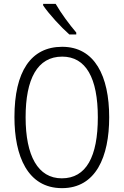

<svg xmlns="http://www.w3.org/2000/svg" viewBox="-20 -967 642 997"><path d="M269 -947H204V-939C234 -894 298 -825 340 -788H376V-798C341 -839 297 -898 269 -947ZM547 -358C547 -572 472 -724 303 -724C140 -724 55 -595 55 -359C55 -157 123 10 302 10C478 10 547 -153 547 -358ZM113 -358C113 -557 174 -673 303 -673C426 -673 488 -562 488 -358C488 -154 428 -41 301 -41C177 -41 113 -158 113 -358Z"/></svg>

Font: Noto Sans Gujarati Condensed Light
Style: Regular
Weight: 300
Width: 3
Designer: Jelle Bosma - Monotype Design Team, Universal Thirst
Foundry: Monotype Imaging Inc.
Version: Version 2.106